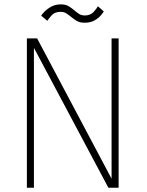

<svg xmlns="http://www.w3.org/2000/svg" viewBox="-20 -880 690 900"><path d="M106 0V-700H154L505 -38.5H503V-700H536V0H488L137 -659.5H139V0ZM376.5 -773.5Q353.5 -773.5 339 -782.5Q324.5 -791.5 312.5 -801.5Q301.5 -810.5 290.5 -817.5Q279.5 -824.5 264 -824.5Q237 -824.5 222.5 -808.5Q208 -792.5 202 -782.5L173 -806.5Q176 -812 188 -824.8Q200 -837.5 219.8 -848.5Q239.5 -859.5 265.5 -859.5Q288 -859.5 302.5 -850.5Q317 -841.5 328.5 -831.5Q339.5 -822 350.5 -814.8Q361.5 -807.5 377 -807.5Q404 -807.5 419 -824.2Q434 -841 439 -850.5L466.5 -826.5Q464 -821.5 453.5 -808.8Q443 -796 424 -784.8Q405 -773.5 376.5 -773.5Z"/></svg>

Font: Trispace Thin Thin
Style: Regular
Weight: 250
Version: Version 1.210